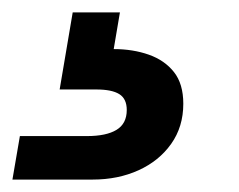

<svg xmlns="http://www.w3.org/2000/svg" viewBox="-110 -27 385 309"><path d="M-90 262 -78 192H30Q61 192 77.5 182Q94 172 94 150Q94 132 82 124.5Q70 117 45 117H-14L7 -7H83L73 52Q104 52 129.5 61Q155 70 170 89Q185 108 185 140Q185 177 165.5 204.5Q146 232 113 247Q80 262 39 262Z"/></svg>

Font: DM Sans 24pt SemiBold
Style: Italic
Weight: 600
Italic angle: -10°
Designer: Colophon Foundry, Jonny Pinhorn
Foundry: Colophon Foundry
Version: Version 4.004;gftools[0.9.30]